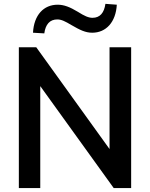

<svg xmlns="http://www.w3.org/2000/svg" viewBox="-20 -960 766 980"><path d="M185.5 0V-520.5L560.5 0H649.4V-718.8H539.1V-199.2L165 -718.8H76.2V0ZM206.1 -789.6C212.4 -835.4 233.9 -860.8 272.5 -860.8C293.5 -860.8 312.5 -851.1 344.7 -832C387.7 -807.1 416 -793 450.7 -793C521.5 -793 571.3 -847.2 576.2 -936L518.1 -940.4C511.7 -895 490.7 -869.1 452.1 -869.1C431.6 -869.1 411.1 -878.4 377 -899.9C337.4 -923.8 307.1 -936 274.4 -936C203.1 -936 153.3 -883.8 148.4 -793Z"/></svg>

Font: Winston Medium
Style: Regular
Weight: 500
Designer: Vernon Adams, Kim Jin-seong, David Berlow, Cristiano Sobral
Foundry: The Winston Project Authors
Version: Version 3.004